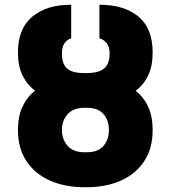

<svg xmlns="http://www.w3.org/2000/svg" viewBox="-20 -780 721 810"><path d="M344.7 -471.7Q397.9 -471.7 420.2 -491.9Q442.4 -512.2 442.4 -553.7Q442.4 -584 428.7 -599.4Q415 -614.7 399.4 -618.2V-759.8Q501 -760.7 562.5 -711.2Q624 -661.6 624 -558.6Q624 -502 605.2 -462.2Q586.4 -422.4 552.2 -397Q586.4 -370.1 605.2 -329.3Q624 -288.6 624 -231.4Q624 -154.3 588.6 -100.3Q553.2 -46.4 490.5 -18.3Q427.7 9.8 345.7 9.8H335.9Q253.9 9.8 190.7 -18.3Q127.4 -46.4 91.6 -100.3Q55.7 -154.3 55.7 -231.4Q55.7 -288.6 74.7 -329.6Q93.8 -370.6 127.9 -397.5Q93.8 -422.9 74.7 -462.6Q55.7 -502.4 55.7 -558.6Q55.7 -659.7 116.9 -710.2Q178.2 -760.7 280.3 -759.8V-618.2Q265.6 -614.7 253.4 -599.4Q241.2 -584 241.2 -553.7Q241.2 -511.2 262.5 -491.5Q283.7 -471.7 335.9 -471.7ZM345.7 -325.2H335.9Q289.1 -325.2 265.1 -298.1Q241.2 -271 241.2 -231.4Q241.2 -192.4 265.1 -165Q289.1 -137.7 335.9 -137.7H345.7Q395 -137.7 417.2 -165Q439.5 -192.4 439.5 -231.4Q439.5 -271 417.2 -298.1Q395 -325.2 345.7 -325.2Z"/></svg>

Font: Inter Display Black
Style: Regular
Weight: 900
Designer: Rasmus Andersson
Foundry: rsms
Version: Version 4.000;git-a52131595